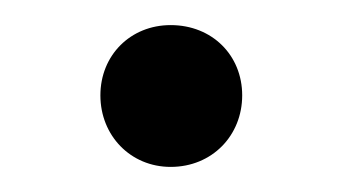

<svg xmlns="http://www.w3.org/2000/svg" viewBox="-20 -123 273 153"><path d="M116 10C149 10 173 -15 173 -47C173 -79 149 -103 116 -103C84 -103 60 -79 60 -47C60 -15 84 10 116 10Z"/></svg>

Font: UULA Sans
Style: Regular
Weight: 400
Designer: Mohamed Gaber, Laura Garcia Mut
Foundry: Kief Type Foundry
Version: Version 3.006;hotconv 1.0.109;makeotfexe 2.5.65596